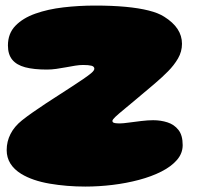

<svg xmlns="http://www.w3.org/2000/svg" viewBox="-20 -636 722 690"><path d="M286.5 34.5Q220 34.5 158.5 24Q97 13.5 56.5 -11Q30.5 -27 17.2 -48.5Q4 -70 4 -96.5Q4 -127.5 17.8 -154.5Q31.5 -181.5 59 -203.5Q76.5 -217.5 98.8 -233Q121 -248.5 145.2 -264.5Q169.5 -280.5 193.8 -296Q218 -311.5 239.8 -325.8Q261.5 -340 278.5 -351.5Q299 -365.5 309 -374.2Q319 -383 319 -389Q319 -397 308.8 -399.8Q298.5 -402.5 278.5 -402.5Q266 -402.5 250.2 -400Q234.5 -397.5 217.2 -394.2Q200 -391 182.5 -388.5Q165 -386 148.5 -386Q101.5 -386 70.5 -394.2Q39.5 -402.5 24 -421.5Q8.5 -440.5 8.5 -472.5Q8.5 -515.5 35.2 -543.2Q62 -571 107 -587Q152 -603 207.8 -609.5Q263.5 -616 321.5 -616Q383 -616 431.2 -611.5Q479.5 -607 514.2 -598.2Q549 -589.5 570 -576Q602 -556 618 -531.8Q634 -507.5 634 -478.5Q634 -450.5 619.8 -426Q605.5 -401.5 584 -379.8Q562.5 -358 540 -339Q529 -329.5 518 -320.2Q507 -311 496 -301.8Q485 -292.5 474 -283.2Q463 -274 452 -264.8Q441 -255.5 430 -246.5Q405 -226 394.5 -216Q384 -206 384 -201.5Q384 -198.5 386 -196.5Q388 -194.5 394 -193.5Q400 -192.5 411 -192.5Q422 -192.5 443.2 -195.5Q464.5 -198.5 488.2 -201.2Q512 -204 530.5 -204Q558 -204 582 -196.2Q606 -188.5 621.2 -169.2Q636.5 -150 636.5 -114.5Q636.5 -85 616 -61.2Q595.5 -37.5 560 -19.5Q524.5 -1.5 479.2 10.5Q434 22.5 384.5 28.5Q335 34.5 286.5 34.5Z"/></svg>

Font: Gluten Thin Black
Style: Regular
Weight: 900
Version: Version 1.300